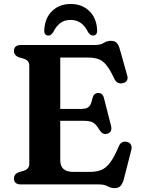

<svg xmlns="http://www.w3.org/2000/svg" viewBox="-20 -926 708 964"><path d="M50 -670.5Q50 -700 86 -700H456.5Q484.5 -700 500.8 -710.5Q517 -721 537 -721Q556 -721 565.8 -710.8Q575.5 -700.5 582 -677.5L619 -546Q623 -531 616.8 -521.2Q610.5 -511.5 597 -508.5Q584 -505 572.5 -510.2Q561 -515.5 553.5 -531.5Q532 -578 513 -600.5Q494 -623 472 -630Q450 -637 420 -637H282.5V-379H385.5Q415.5 -379 426.8 -390.5Q438 -402 444 -432Q450 -458 472 -459Q495.5 -460 502 -433.5L537.5 -294.5Q545 -263 520 -255Q496.5 -247.5 481.5 -270.5Q464 -300 448.8 -309.8Q433.5 -319.5 400 -319.5H282.5V-121.5Q282.5 -63 347 -63H431.5Q464.5 -63 488.2 -72.5Q512 -82 532.8 -109.5Q553.5 -137 576.5 -191.5Q588 -219 616 -214Q631 -211 637.2 -199.8Q643.5 -188.5 639 -172L601.5 -25.5Q595 -3 585 7.8Q575 18.5 555.5 18.5Q536.5 18.5 520.2 9.2Q504 0 477 0H86Q50 0 50 -29.5Q50 -52 74.5 -61.5L98.5 -68.5Q112 -72.5 119.5 -81Q127 -89.5 127 -104.5V-595.5Q127 -610.5 119.5 -619Q112 -627.5 98.5 -631.5L74.5 -638.5Q50 -648 50 -670.5ZM335 -826Q304.5 -826 283.8 -811Q263 -796 247.5 -765Q236 -747.5 223.5 -747.5Q199.5 -747.5 202.5 -779Q206.5 -837.5 242.8 -871.8Q279 -906 335 -906Q391 -906 427.2 -871.8Q463.5 -837.5 467.5 -779Q470.5 -747.5 446 -747.5Q433.5 -747.5 422 -765Q392.5 -826 335 -826Z"/></svg>

Font: Fraunces 9pt S050 SemiBold
Style: Regular
Weight: 600
Version: Version 1.000; ttfautohint (v1.8.3)